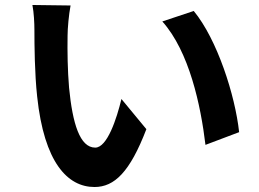

<svg xmlns="http://www.w3.org/2000/svg" viewBox="-20 -734 1040 770"><path d="M263 -712 110 -714C116 -683 118 -641 118 -614C118 -553 119 -438 129 -347C157 -82 251 16 359 16C439 16 501 -44 567 -216L467 -337C448 -258 410 -142 362 -142C300 -142 271 -239 257 -382C251 -453 250 -528 251 -591C251 -619 256 -676 263 -712ZM757 -690 631 -648C739 -527 785 -312 804 -153L939 -204C923 -352 851 -576 757 -690Z"/></svg>

Font: Noto Sans T Chinese Bold
Style: Bold
Weight: 700
Designer: Ryoko NISHIZUKA (kana & ideographs); Paul D. Hunt (Latin, Greek & Cyrillic); Wenlong ZHANG (bopomofo); Sandoll Communica
Foundry: Adobe Systems Incorporated
Version: Version 1.000;PS 1;hotconv 1.0.78;makeotf.lib2.5.61930